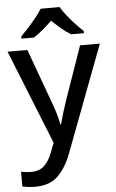

<svg xmlns="http://www.w3.org/2000/svg" viewBox="-65 -809 657 1092"><g transform="rotate(-5 264.0 -263.0)"><path d="M1 -539H114L226 -232Q239 -197 249 -164Q259 -131 264 -101H268Q274 -125 285 -161Q296 -197 308 -233L415 -539H528L299 67Q269 147 222 193.5Q175 240 92 240Q68 240 49.5 237.5Q31 235 18 232V148Q29 150 44.5 152Q60 154 77 154Q123 154 150.5 127.5Q178 101 194 59L217 0ZM318 -766Q331 -743 353 -715.5Q375 -688 399.5 -662Q424 -636 443 -618V-606H370Q343 -622 316.5 -644.5Q290 -667 263 -693Q236 -667 210 -645Q184 -623 158 -606H86V-618Q105 -637 128.5 -663Q152 -689 174 -716Q196 -743 210 -766Z"/></g></svg>

Font: Noto Sans Myanmar UI Medium
Style: Regular
Weight: 500
Designer: Monotype Design Team
Foundry: Monotype Imaging Inc.
Version: Version 2.103; ttfautohint (v1.8.4.7-5d5b)